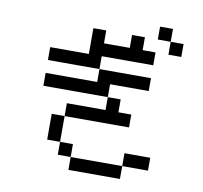

<svg xmlns="http://www.w3.org/2000/svg" viewBox="-96 -1026 1191 1129"><g transform="rotate(10 500.0 -461.5)"><path d="M384.6 -846.2H461.5V-769.2H692.3V-692.3H461.5V-615.4H153.8V-692.3H384.6ZM692.3 -153.8H846.2V-76.9H692.3V0H384.6V-76.9H307.7V-153.8H384.6V-76.9H692.3ZM307.7 -153.8H230.8V-307.7H307.7ZM307.7 -307.7V-384.6H538.5V-461.5H153.8V-538.5H461.5V-615.4H769.2V-538.5H538.5V-461.5H615.4V-384.6H692.3V-307.7ZM846.2 -846.2H923.1V-769.2H846.2ZM769.2 -923.1H846.2V-846.2H769.2ZM692.3 -769.2H769.2V-692.3H692.3ZM615.4 -846.2H692.3V-769.2H615.4Z"/></g></svg>

Font: Mintsoda - Lime Green 13x16
Style: Regular
Weight: 400
Designer: Mintsoda-15
Version: Version 1.0